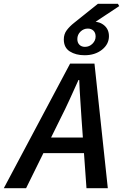

<svg xmlns="http://www.w3.org/2000/svg" viewBox="-76 -988 646 1008"><path d="M-56 0 292 -654H420L490 0H378L352 -365Q349 -415 345.5 -465Q342 -515 340 -568H336Q312 -515 289.5 -465.5Q267 -416 241 -365L61 0ZM108 -184 128 -266H421L402 -184ZM368 -698Q322 -698 290.5 -718Q259 -738 259 -781Q259 -809 274.5 -829.5Q290 -850 313 -868L438 -968H543L550 -956L405 -860L410 -875Q448 -875 472 -854Q496 -833 496 -798Q496 -756 459.5 -727Q423 -698 368 -698ZM370 -742Q393 -742 409.5 -758.5Q426 -775 426 -796Q426 -816 414.5 -827Q403 -838 385 -838Q363 -838 346.5 -822Q330 -806 330 -783Q330 -764 341 -753Q352 -742 370 -742Z"/></svg>

Font: Source Sans 3 SemiBold
Style: Italic
Weight: 600
Italic angle: -11°
Designer: Paul D. Hunt
Foundry: Adobe
Version: Version 3.046;hotconv 1.0.118;makeotfexe 2.5.65603